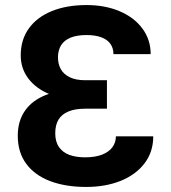

<svg xmlns="http://www.w3.org/2000/svg" viewBox="-20 -737 684 767"><path d="M62.8 -515.8Q62.8 -578.2 95.3 -623.5Q127.9 -668.8 187.3 -692.8Q246.7 -716.8 325.5 -716.8Q399.7 -716.8 457.8 -692.2Q515.8 -667.6 548.9 -623Q581.9 -578.5 581.9 -520.8H433.2Q433.2 -544.8 421 -561.9Q408.8 -579.1 384.5 -588.1Q360.2 -597 325 -597Q287.8 -597 262.4 -586.8Q237 -576.6 224.3 -556.6Q211.6 -536.6 211.6 -507.5Q211.6 -480.8 223.2 -460.3Q234.8 -439.8 259.1 -428.2Q283.5 -416.5 320.8 -416.5H407.2V-338.9H299.8Q231.4 -338.9 177.4 -361.1Q123.4 -383.4 93.1 -423.5Q62.8 -463.6 62.8 -515.8ZM407.2 -379.9V-302.8H320.8Q280.3 -302.8 253.7 -291.8Q227.1 -280.9 213.9 -259.4Q200.7 -237.9 200.7 -204.7Q200.7 -171.1 215.5 -149.7Q230.4 -128.2 256.9 -118.3Q283.5 -108.5 320 -108.5Q360.4 -108.5 387.9 -119.3Q415.5 -130.2 429.2 -149.2Q443 -168.2 443 -192.4H592.2Q592.2 -130 557.2 -84.3Q522.2 -38.6 461.7 -14.4Q401.2 9.8 324.3 9.8Q242.2 9.8 180.6 -13.4Q119 -36.6 85 -82.5Q51 -128.3 51 -194.7Q51 -254.3 80.6 -295.9Q110.2 -337.5 166.1 -358.7Q222.1 -379.9 299.8 -379.9Z"/></svg>

Font: Pretendard GOV Variable
Style: Regular
Weight: 400
Designer: Base glyphs from Inter by Rasmus Andersson; Hangul glyphs from Noto Sans CJK(Source Han Sans) by Jang Soo-young and Kang
Foundry: Kil Hyung-jin
Version: Version 1.307;Glyphs 3.2 (3192)